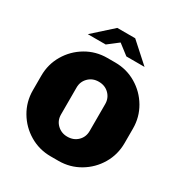

<svg xmlns="http://www.w3.org/2000/svg" viewBox="-203 -1033 1124 1190"><g transform="rotate(30 359.0 -438.0)"><path d="M31 -290V-394Q31 -476 71.5 -544.5Q112 -613 180.5 -653.5Q249 -694 331 -694H387Q469 -694 537.5 -653.5Q606 -613 646.5 -544.5Q687 -476 687 -394V-290Q687 -208 646.5 -139.5Q606 -71 537.5 -30.5Q469 10 387 10H331Q249 10 180.5 -30.5Q112 -71 71.5 -139.5Q31 -208 31 -290ZM462 -247V-440Q462 -482 433 -511Q404 -540 359 -540Q315 -540 286 -511Q257 -482 257 -440V-247Q257 -204 286.5 -175.5Q316 -147 359 -147Q404 -147 433 -175.5Q462 -204 462 -247ZM354 -818 280 -761H152L291 -886H419L558 -761H428Z"/></g></svg>

Font: Chivo Black
Style: Regular
Weight: 900
Designer: Hector Gatti
Foundry: Omnibus-Type
Version: Version 1.007